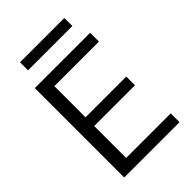

<svg xmlns="http://www.w3.org/2000/svg" viewBox="-249 -961 1063 1063"><g transform="rotate(-45 282.5 -429.5)"><path d="M74 0V-700H507V-631H158V-387H477V-319H158V-69H507V0ZM117 -796V-859H464V-796Z"/></g></svg>

Font: DVN - DM Sans
Style: Regular
Weight: 400
Designer: Colophon Foundry, Jonny Pinhorn
Foundry: Colophon Foundry
Version: Version 4.004;gftools[0.9.30]